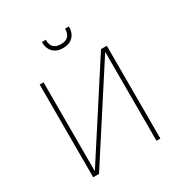

<svg xmlns="http://www.w3.org/2000/svg" viewBox="-170 -853 927 978"><g transform="rotate(-30 294.0 -363.5)"><path d="M119.3 -22.7 457.4 -545.5H491.5V0H468.8V-522.7L130.7 0H96.6V-545.5H119.3ZM350.9 -727.3H373.6Q373.6 -689.6 352.5 -668Q331.3 -646.3 294 -646.3Q256.7 -646.3 235.6 -668Q214.5 -689.6 214.5 -727.3H237.2Q237.2 -669 294 -669Q350.9 -669 350.9 -727.3Z"/></g></svg>

Font: Inter Thin BETA
Style: Regular
Weight: 100
Designer: Rasmus Andersson
Foundry: rsms
Version: Version 3.011;git-f93a4a705